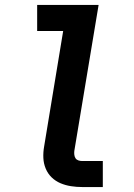

<svg xmlns="http://www.w3.org/2000/svg" viewBox="-20 -755 540 775"><path d="M312 0Q289 0 266.5 -3.5Q244 -7 224 -15.5Q204 -24 188.5 -39Q173 -54 164.5 -74.5Q156 -95 155 -117.5Q154 -140 158 -163L235 -630H130V-735H378L280 -146Q279 -138 280 -130Q281 -122 285 -116Q289 -110 296.5 -107.5Q304 -105 312 -105H395V0Z"/></svg>

Font: Iosevka Slab Extrabold Oblique
Style: Regular
Weight: 800
Italic angle: -9°
Monospace: yes
Designer: Belleve Invis
Foundry: Belleve Invis
Version: Version 11.1.1; ttfautohint (v1.8.3)